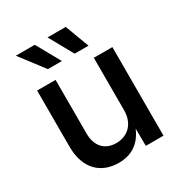

<svg xmlns="http://www.w3.org/2000/svg" viewBox="-180 -891 964 1025"><g transform="rotate(-30 302.5 -378.5)"><path d="M256.8 6.8C333.5 6.8 391.6 -28.3 424.8 -106.9L425.8 0H534.7V-545.9H420.4V-223.6C420.4 -139.6 368.2 -91.3 297.4 -91.3C227.5 -91.3 184.6 -137.7 184.6 -214.4V-545.9H70.8V-199.2C70.8 -65.4 145.5 6.8 256.8 6.8ZM342.8 -616.2H428.2L373 -763.7H260.7ZM177.7 -616.2H264.2L182.1 -763.7H65.4Z"/></g></svg>

Font: Raveo Medium
Style: Regular
Weight: 500
Designer: Jakub Foglar, Rasmus Andersson (Inter)
Foundry: Jakubfoglar.com
Version: Version 1.100;Glyphs 3.2.3 (3260)